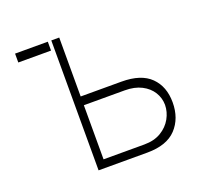

<svg xmlns="http://www.w3.org/2000/svg" viewBox="-126 -869 1057 1010"><g transform="rotate(-20 403.0 -363.5)"><path d="M304 -397.4H532.3Q641.7 -397.4 695 -344.6Q748.2 -291.9 748.2 -203.1Q748.2 -113.3 695 -56.6Q641.7 0 532.3 0H259.6V-727.3H304ZM304 -348.4V-45.5H532.3Q587.7 -45.5 626.4 -68.7Q665.1 -92 685.4 -128.6Q705.6 -165.1 706 -204.5Q705.6 -243.3 685.4 -275.9Q665.1 -308.6 626.4 -328.5Q587.7 -348.4 532.3 -348.4ZM56.8 -677.6V-727.3H240.1V-677.6Z"/></g></svg>

Font: Inter Extra Light BETA
Style: Regular
Weight: 200
Designer: Rasmus Andersson
Foundry: rsms
Version: Version 3.011;git-f93a4a705